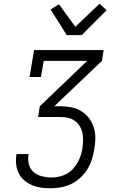

<svg xmlns="http://www.w3.org/2000/svg" viewBox="-20 -1004 640 1032"><path d="M252 8Q226 8 201 4.5Q176 1 153 -8.5Q130 -18 111 -34Q92 -50 81 -72Q70 -94 67 -119.5Q64 -145 68 -171L69 -176H134L133 -172Q129 -146 135.5 -120.5Q142 -95 161 -79Q180 -63 205.5 -56.5Q231 -50 257 -50Q277 -50 297.5 -54.5Q318 -59 337 -69Q356 -79 371 -95Q386 -111 396.5 -129.5Q407 -148 413.5 -167.5Q420 -187 423 -207Q426 -228 426.5 -249Q427 -270 423 -289.5Q419 -309 408.5 -326Q398 -343 382 -354.5Q366 -366 346.5 -370.5Q327 -375 306 -375H185L194 -433L449 -677H215L200 -590H139L163 -735H537L528 -677L272 -433H305Q336 -433 365 -427Q394 -421 418 -406Q442 -391 459 -368Q476 -345 484.5 -317Q493 -289 492.5 -259Q492 -229 486 -198Q482 -171 473 -144Q464 -117 448.5 -92.5Q433 -68 410.5 -47.5Q388 -27 361.5 -14.5Q335 -2 307 3Q279 8 252 8ZM339 -815 252 -953 297 -981 385 -860 515 -984 553 -949 419 -815Z"/></svg>

Font: Iosevka HT Light Extended
Style: Italic
Weight: 300
Width: 7
Italic angle: -9°
Monospace: yes
Designer: Belleve Invis
Foundry: Belleve Invis
Version: Version 32.3.0; ttfautohint (v1.8.4)